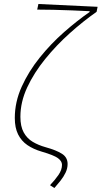

<svg xmlns="http://www.w3.org/2000/svg" viewBox="-20 -754 508 960"><path d="M252 186 230 172Q255 146 272.5 120.5Q290 95 290 70Q290 52 270 37Q250 22 188 4Q147 -8 117 -28.5Q87 -49 70.5 -82Q54 -115 54 -164Q54 -244 88.5 -320.5Q123 -397 179 -466.5Q235 -536 300.5 -593.5Q366 -651 428 -694V-698Q389 -700 341 -702Q293 -704 246.5 -705Q200 -706 166 -706L172 -734L468 -720L463 -695Q396 -648 329 -588Q262 -528 206 -459Q150 -390 116 -317Q82 -244 82 -170Q82 -122 98.5 -92Q115 -62 143.5 -45Q172 -28 208 -18Q262 -3 290 15Q318 33 318 66Q318 88 308 109Q298 130 282.5 149.5Q267 169 252 186Z"/></svg>

Font: Source Sans 3
Style: Italic
Weight: 200
Italic angle: -11°
Designer: Paul D. Hunt
Foundry: Adobe
Version: Version 3.046;hotconv 1.0.118;makeotfexe 2.5.65603